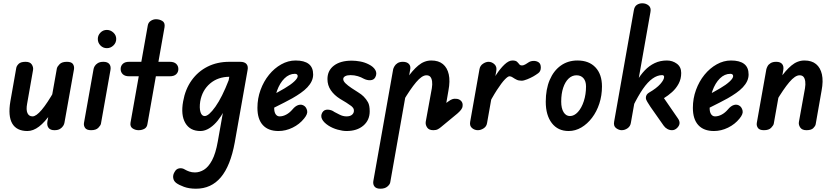

<svg xmlns="http://www.w3.org/2000/svg" viewBox="-20 -792 5071 1168"><path d="M147 5Q81 5 54.5 -40.5Q28 -86 43 -175L79 -379Q81 -391 93.5 -403.5Q106 -416 136 -416Q163 -416 173.5 -399.5Q184 -383 181 -366L145 -161Q138 -124 147 -104Q156 -84 178 -84Q200 -84 233.5 -123.5Q267 -163 312 -242L291 -104Q253 -49 217.5 -22Q182 5 147 5ZM311 0Q287 0 276 -13.5Q265 -27 268 -50L326 -376Q329 -388 343 -402Q357 -416 387 -416Q415 -416 424 -402Q433 -388 430 -370L372 -45Q371 -37 364.5 -26.5Q358 -16 345.5 -8Q333 0 311 0Z M534 0Q507 0 497.5 -14Q488 -28 491 -45L549 -371Q550 -379 556 -389.5Q562 -400 575 -408Q588 -416 609 -416Q634 -416 645 -402.5Q656 -389 652 -366L594 -39Q592 -29 578 -14.5Q564 0 534 0ZM630 -499Q607 -499 591 -515.5Q575 -532 575 -555Q575 -577 591 -593.5Q607 -610 630 -610Q652 -610 669.5 -594Q687 -578 687 -555Q687 -532 670 -515.5Q653 -499 630 -499Z M823 0Q803 0 786.5 -11Q770 -22 774 -46L879 -637Q882 -655 897 -665Q912 -675 929 -675Q950 -675 967.5 -664.5Q985 -654 981 -627L877 -38Q874 -17 858.5 -8.5Q843 0 823 0ZM765 -328Q740 -328 727 -340.5Q714 -353 714 -372Q714 -391 727 -403.5Q740 -416 765 -416H1013Q1039 -416 1052 -403.5Q1065 -391 1065 -372Q1065 -353 1052 -340.5Q1039 -328 1013 -328Z M1199 5Q1136 5 1107.5 -43.5Q1079 -92 1094 -175Q1107 -249 1145.5 -303Q1184 -357 1242.5 -386.5Q1301 -416 1375 -416H1412L1399 -325H1378Q1306 -325 1258 -284Q1210 -243 1198 -175Q1192 -135 1199.5 -110.5Q1207 -86 1225 -86Q1250 -86 1290.5 -143Q1331 -200 1372 -306L1363 -157Q1326 -76 1283.5 -35.5Q1241 5 1199 5ZM1172 356Q1130 356 1099 344.5Q1068 333 1052 321Q1036 309 1033.5 289.5Q1031 270 1044 251Q1053 235 1071 232Q1089 229 1106 240Q1116 246 1131.5 251.5Q1147 257 1166 257Q1194 257 1221 240.5Q1248 224 1270 183Q1292 142 1305 68L1391 -416H1441Q1468 -416 1479.5 -402.5Q1491 -389 1486 -365L1408 75Q1382 217 1323.5 286.5Q1265 356 1172 356Z M1674 5Q1612 5 1579 -31Q1546 -67 1546 -136Q1546 -193 1565 -245Q1584 -297 1616.5 -337Q1649 -377 1691 -400.5Q1733 -424 1778 -424Q1831 -424 1858 -403Q1885 -382 1885 -339Q1885 -318 1876 -298.5Q1867 -279 1850 -261Q1833 -243 1809.5 -226.5Q1786 -210 1758 -194Q1738 -183 1710 -168.5Q1682 -154 1651.5 -139Q1621 -124 1593 -111L1608 -197Q1620 -204 1638 -213.5Q1656 -223 1676 -234.5Q1696 -246 1712 -255Q1748 -276 1769.5 -296Q1791 -316 1791 -329Q1791 -335 1787 -339Q1783 -343 1774 -343Q1739 -343 1710.5 -315Q1682 -287 1665 -239.5Q1648 -192 1648 -134Q1648 -110 1657 -97Q1666 -84 1681 -84Q1701 -84 1721.5 -95Q1742 -106 1759 -126Q1777 -148 1796.5 -153.5Q1816 -159 1832 -147Q1844 -138 1848.5 -118.5Q1853 -99 1830 -71Q1802 -36 1760 -15.5Q1718 5 1674 5Z M2088 5Q2064 5 2033.5 -3.5Q2003 -12 1978 -28Q1949 -47 1939 -67.5Q1929 -88 1941 -108Q1952 -126 1974.5 -125Q1997 -124 2014 -111Q2024 -106 2045 -95Q2066 -84 2088 -84Q2110 -84 2121.5 -94Q2133 -104 2133 -118Q2133 -128 2129 -134Q2125 -140 2117 -147Q2105 -156 2087 -167.5Q2069 -179 2048 -191Q2013 -213 1992.5 -243Q1972 -273 1972 -311Q1972 -363 2011.5 -393Q2051 -423 2120 -423Q2144 -423 2171.5 -418Q2199 -413 2224 -400Q2252 -386 2263.5 -365.5Q2275 -345 2263 -322Q2254 -305 2233 -304Q2212 -303 2191 -314Q2178 -322 2157 -328.5Q2136 -335 2112 -335Q2092 -335 2080 -328.5Q2068 -322 2068 -311Q2068 -299 2081.5 -285.5Q2095 -272 2119 -256Q2138 -243 2158.5 -230.5Q2179 -218 2192 -205Q2208 -189 2218.5 -170Q2229 -151 2229 -115Q2229 -61 2190.5 -28Q2152 5 2088 5Z M2616 0Q2589 0 2578 -17Q2567 -34 2570 -52L2607 -255Q2611 -279 2608.5 -297Q2606 -315 2598 -324.5Q2590 -334 2574 -334Q2547 -334 2511.5 -292Q2476 -250 2431 -174L2453 -311Q2488 -363 2524.5 -393.5Q2561 -424 2604 -424Q2648 -424 2674.5 -402Q2701 -380 2710 -339.5Q2719 -299 2708 -241L2695 -166L2709 -176Q2733 -194 2753 -191Q2772 -191 2784.5 -178.5Q2797 -166 2794 -146Q2793 -135 2784.5 -124Q2776 -113 2762 -101L2664 -20Q2655 -12 2644 -6Q2633 0 2616 0ZM2294 356Q2269 356 2258.5 343Q2248 330 2251 310L2372 -372Q2374 -379 2380 -389.5Q2386 -400 2398.5 -408Q2411 -416 2431 -416Q2455 -416 2467.5 -403Q2480 -390 2475 -367L2354 317Q2352 330 2336.5 343Q2321 356 2294 356Z M2887 0Q2867 0 2851.5 -13Q2836 -26 2840 -50L2897 -372Q2901 -393 2918.5 -404.5Q2936 -416 2952 -416Q2972 -416 2988 -401Q3004 -386 2999 -360L2943 -44Q2940 -23 2922.5 -11.5Q2905 0 2887 0ZM2935 -124 2954 -256Q2973 -298 2998 -336.5Q3023 -375 3049 -399.5Q3075 -424 3097 -424Q3117 -424 3125 -416.5Q3133 -409 3138.5 -401.5Q3144 -394 3155 -394Q3166 -394 3178 -401.5Q3190 -409 3196 -413Q3208 -421 3225.5 -421.5Q3243 -422 3256.5 -413Q3270 -404 3270 -381Q3270 -358 3254 -346.5Q3238 -335 3224 -327Q3208 -318 3187 -309.5Q3166 -301 3153 -301Q3135 -301 3122 -307.5Q3109 -314 3099 -321Q3089 -328 3079 -328Q3070 -328 3051 -308.5Q3032 -289 3003 -244.5Q2974 -200 2935 -124Z M3439 5Q3374 5 3337 -43Q3300 -91 3300 -173Q3300 -249 3324 -305.5Q3348 -362 3391.5 -393Q3435 -424 3493 -424Q3563 -424 3602.5 -382Q3642 -340 3642 -266Q3642 -211 3626 -162Q3610 -113 3581.5 -75.5Q3553 -38 3516.5 -16.5Q3480 5 3439 5ZM3447 -86Q3473 -86 3495.5 -110.5Q3518 -135 3531.5 -176.5Q3545 -218 3545 -266Q3545 -298 3529.5 -316Q3514 -334 3487 -334Q3460 -334 3439 -314Q3418 -294 3406 -258Q3394 -222 3394 -174Q3394 -133 3408.5 -109.5Q3423 -86 3447 -86Z M3762 0Q3745 0 3728 -12.5Q3711 -25 3716 -52L3836 -730Q3840 -753 3854.5 -762.5Q3869 -772 3887 -772Q3910 -772 3926 -758.5Q3942 -745 3937 -719L3818 -46Q3815 -24 3798 -12Q3781 0 3762 0ZM3830 -144 3853 -297Q3875 -335 3902 -363.5Q3929 -392 3962.5 -408Q3996 -424 4037 -424Q4071 -424 4097.5 -404.5Q4124 -385 4124 -348Q4124 -312 4108.5 -283Q4093 -254 4068.5 -232Q4044 -210 4019 -195L4103 -73Q4114 -58 4114 -44Q4114 -29 4100 -14.5Q4086 0 4068 0Q4053 0 4039.5 -7.5Q4026 -15 4017 -28L3937 -142Q3927 -158 3918 -172Q3909 -186 3909 -197Q3909 -208 3914.5 -216Q3920 -224 3929 -229Q3974 -255 3997 -281Q4020 -307 4020 -324Q4020 -329 4017 -332Q4014 -335 4008 -335Q3979 -335 3949.5 -314Q3920 -293 3891 -251Q3862 -209 3830 -144Z M4323 5Q4261 5 4228 -31Q4195 -67 4195 -136Q4195 -193 4214 -245Q4233 -297 4265.5 -337Q4298 -377 4340 -400.5Q4382 -424 4427 -424Q4480 -424 4507 -403Q4534 -382 4534 -339Q4534 -318 4525 -298.5Q4516 -279 4499 -261Q4482 -243 4458.5 -226.5Q4435 -210 4407 -194Q4387 -183 4359 -168.5Q4331 -154 4300.5 -139Q4270 -124 4242 -111L4257 -197Q4269 -204 4287 -213.5Q4305 -223 4325 -234.5Q4345 -246 4361 -255Q4397 -276 4418.5 -296Q4440 -316 4440 -329Q4440 -335 4436 -339Q4432 -343 4423 -343Q4388 -343 4359.5 -315Q4331 -287 4314 -239.5Q4297 -192 4297 -134Q4297 -110 4306 -97Q4315 -84 4330 -84Q4350 -84 4370.5 -95Q4391 -106 4408 -126Q4426 -148 4445.5 -153.5Q4465 -159 4481 -147Q4493 -138 4497.5 -118.5Q4502 -99 4479 -71Q4451 -36 4409 -15.5Q4367 5 4323 5Z M4627 0Q4600 0 4590.5 -14Q4581 -28 4584 -45L4642 -371Q4644 -379 4649.5 -389.5Q4655 -400 4668 -408Q4681 -416 4702 -416Q4727 -416 4738 -402.5Q4749 -389 4745 -366L4687 -39Q4685 -29 4671 -14.5Q4657 0 4627 0ZM4886 0Q4859 0 4848 -16.5Q4837 -33 4840 -50L4877 -255Q4881 -279 4878.5 -297Q4876 -315 4868 -324.5Q4860 -334 4844 -334Q4817 -334 4781.5 -292Q4746 -250 4701 -174L4723 -311Q4758 -363 4794.5 -393.5Q4831 -424 4874 -424Q4918 -424 4944.5 -402Q4971 -380 4980 -339.5Q4989 -299 4978 -241L4942 -36Q4940 -25 4927.5 -12.5Q4915 0 4886 0Z"/></svg>

Font: Edu VIC WA NT Beginner SemiBold
Style: Regular
Weight: 600
Designer: Tina and Corey Anderson
Foundry: Google for Education
Version: Version 1.003